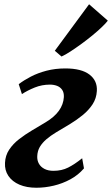

<svg xmlns="http://www.w3.org/2000/svg" viewBox="-20 -872 526 902"><path d="M151 10Q105 10 71.2 -4.5Q37.5 -19 19.5 -45.5Q1.5 -72 3.5 -107Q5 -141.5 23.2 -169Q41.5 -196.5 70 -218.5Q98.5 -240.5 131 -259.8Q163.5 -279 193.5 -297Q235.5 -322 256.8 -351.8Q278 -381.5 280 -416Q281 -437 272 -450Q263 -463 247.8 -468.8Q232.5 -474.5 214.5 -474.5Q177 -474.5 143 -460.8Q109 -447 83 -430L68 -476.5Q92 -495 124.8 -512Q157.5 -529 198.5 -539.8Q239.5 -550.5 287 -550.5Q362.5 -550.5 400.2 -521.8Q438 -493 435 -444.5Q433 -409.5 414.8 -381.8Q396.5 -354 368.2 -331Q340 -308 307.2 -288.2Q274.5 -268.5 244 -250.5Q217.5 -234.5 198 -217.8Q178.5 -201 167.2 -182Q156 -163 155 -138.5Q154 -118.5 162.8 -103Q171.5 -87.5 189 -78.5Q206.5 -69.5 231 -69.5Q270 -69.5 300.2 -84.8Q330.5 -100 366 -128.5L374.5 -81Q347.5 -49.5 310.5 -29.5Q273.5 -9.5 232.5 0.2Q191.5 10 151 10ZM237.5 -633.5 398.5 -852 486.5 -775Q477.5 -763 458.5 -744.8Q439.5 -726.5 414.5 -706Q389.5 -685.5 362.8 -666Q336 -646.5 311.5 -630.5Q287 -614.5 269 -606.5Z"/></svg>

Font: Merriweather 60pt ExtraBold
Style: Italic
Weight: 800
Italic angle: -7.8°
Version: Version 2.101